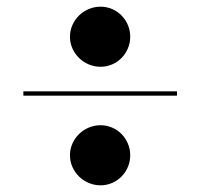

<svg xmlns="http://www.w3.org/2000/svg" viewBox="-20 -665 600 575"><path d="M189.5 -555C189.5 -505.5 231.5 -465 281 -465C330.5 -465 370 -505.5 370 -555C370 -604.5 330.5 -645 281 -645C231.5 -645 189.5 -604.5 189.5 -555ZM50 -391.5V-378.5H510V-391.5ZM189.5 -200C189.5 -150.5 231.5 -110 281 -110C330.5 -110 370 -150.5 370 -200C370 -249.5 330.5 -290 281 -290C231.5 -290 189.5 -249.5 189.5 -200Z"/></svg>

Font: Bodoni* 16pt Fatface
Style: Regular
Weight: 900
Version: Version 2.3